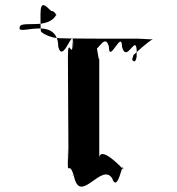

<svg xmlns="http://www.w3.org/2000/svg" viewBox="-20 -672 679 735"><path d="M568 -524C566 -519 541 -523 506 -524C499 -524 196 -523 195 -527C177 -528 148 -540 138 -550C136 -552 135 -552 135 -618C135 -675 156 -648 176 -630C196 -630 196 -601 196 -618C196 -617 185 -580 115 -580C55 -580 55 -577 55 -560C65 -553 93 -563 131 -563C151 -563 203 -561 203 -493C221 -425 260 -570 260 -510C260 -442 258 -580 258 -512C258 -434 240 -541 240 -455C240 -387 242 -145 242 -77C242 -6 243 -147 243 -81C243 -13 240 -149 240 -81V-68C238 16 244 -71 265 10C290 107 369 -50 409 10C432 74 450 -68 452 -23C458 -18 368 -116 360 -70V-455C360 -404 342 -572 342 -512C342 -444 340 -578 340 -510C340 -432 379 -561 397 -493C397 -425 447 -561 447 -493C465 -425 503 -551 503 -472C503 -404 504 -543 504 -475C504 -416 483 -442 486 -448C487 -442 490 -465 493 -463C505 -474 544 -511 568 -524ZM272 -1H260C260 -1 256 -2 258 -2C261 -2 255 0 258 0C262 0 256 -2 259 -2C267 -2 274 0 274 0C277 0 271 -2 274 -2C277 -2 276 -1 272 -1Z"/></svg>

Font: Hussar Przerywany
Style: Regular
Weight: 400
Foundry: Cannot Into Space Fonts
Version: Version 0.982